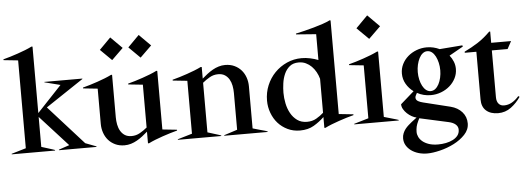

<svg xmlns="http://www.w3.org/2000/svg" viewBox="-81 -1192 4744 1731"><g transform="rotate(-5 2291.0 -326.5)"><path d="M-12.5 -5 118.8 -43.8V-838.8L-12.5 -852.5V-860Q17.5 -867.5 51.9 -878.1Q86.2 -888.8 121.2 -900.6Q156.2 -912.5 189.4 -925.6Q222.5 -938.8 250 -952.5L258.8 -951.2V-350L480 -585L337.5 -621.2V-625H681.2V-621.2L340 -393.8L656.2 -42.5L755 -5V0H415V-5L511.2 -37.5L258.8 -315V-43.8Q292.5 -33.8 318.8 -25Q341.2 -17.5 360.6 -11.9Q380 -6.2 380 -5V0H-12.5Z M963.8 -972.5 1067.5 -868.8 963.8 -767.5 861.2 -868.8ZM1221.2 -972.5 1325 -868.8 1221.2 -767.5 1118.8 -868.8ZM1008.8 7.5Q961.2 7.5 924.4 -10Q887.5 -27.5 862.5 -56.2Q837.5 -85 824.4 -123.1Q811.2 -161.2 811.2 -202.5V-522.5L680 -536.2V-543.8Q710 -551.2 744.4 -561.9Q778.8 -572.5 813.8 -584.4Q848.8 -596.2 881.9 -609.4Q915 -622.5 942.5 -636.2L951.2 -635V-251.2Q951.2 -217.5 957.5 -185Q963.8 -152.5 978.8 -126.9Q993.8 -101.2 1018.1 -85.6Q1042.5 -70 1078.8 -70Q1120 -70 1155 -90Q1190 -110 1220 -135V-522.5L1088.8 -536.2V-543.8Q1118.8 -551.2 1153.1 -561.9Q1187.5 -572.5 1222.5 -584.4Q1257.5 -596.2 1290.6 -609.4Q1323.8 -622.5 1351.2 -636.2L1360 -635V-105L1491.2 -91.2V-83.8Q1461.2 -76.2 1426.9 -65.6Q1392.5 -55 1357.5 -43.1Q1322.5 -31.2 1289.4 -18.1Q1256.2 -5 1228.8 8.8L1220 7.5V-97.5Q1197.5 -77.5 1173.1 -58.8Q1148.8 -40 1122.5 -25Q1096.2 -10 1067.5 -1.2Q1038.8 7.5 1008.8 7.5Z M1911.2 -5 2031.2 -43.8V-376.2Q2031.2 -410 2025 -442.5Q2018.8 -475 2003.8 -500.6Q1988.8 -526.2 1964.4 -541.9Q1940 -557.5 1903.8 -557.5Q1862.5 -557.5 1827.5 -537.5Q1792.5 -517.5 1762.5 -492.5V-43.8Q1796.2 -33.8 1822.5 -25Q1845 -17.5 1864.4 -11.9Q1883.8 -6.2 1883.8 -5V0H1491.2V-5L1622.5 -43.8V-522.5L1491.2 -536.2V-543.8Q1521.2 -551.2 1555.6 -561.9Q1590 -572.5 1625 -584.4Q1660 -596.2 1693.1 -609.4Q1726.2 -622.5 1753.8 -636.2L1762.5 -635V-530Q1785 -550 1809.4 -568.8Q1833.8 -587.5 1860 -602.5Q1886.2 -617.5 1915 -626.2Q1943.8 -635 1973.8 -635Q2021.2 -635 2058.1 -617.5Q2095 -600 2120 -571.2Q2145 -542.5 2158.1 -504.4Q2171.2 -466.2 2171.2 -425V-43.8Q2207.5 -33.8 2236.2 -25Q2261.2 -18.8 2281.9 -12.5Q2302.5 -6.2 2303.8 -5V0H1911.2Z M2816.2 7.5V-90Q2775 -50 2722.5 -18.8Q2670 12.5 2596.2 12.5Q2535 12.5 2484.4 -11.9Q2433.8 -36.2 2398.1 -76.2Q2362.5 -116.2 2342.5 -170Q2322.5 -223.8 2322.5 -281.2Q2322.5 -355 2349.4 -419.4Q2376.2 -483.8 2423.1 -531.9Q2470 -580 2532.5 -608.1Q2595 -636.2 2666.2 -636.2Q2703.8 -636.2 2742.5 -628.1Q2781.2 -620 2816.2 -606.2V-840L2635 -853.8V-861.2Q2671.2 -868.8 2714.4 -879.4Q2757.5 -890 2800 -901.9Q2842.5 -913.8 2881.2 -926.9Q2920 -940 2947.5 -953.8L2956.2 -952.5V-105L3087.5 -91.2V-83.8Q3057.5 -76.2 3023.1 -65.6Q2988.8 -55 2953.8 -43.1Q2918.8 -31.2 2885.6 -18.1Q2852.5 -5 2825 8.8ZM2476.2 -338.8Q2476.2 -292.5 2486.2 -243.1Q2496.2 -193.8 2518.8 -153.1Q2541.2 -112.5 2577.5 -86.2Q2613.8 -60 2666.2 -60Q2713.8 -60 2750.6 -81.2Q2787.5 -102.5 2816.2 -128.8V-436.2Q2807.5 -468.8 2791.2 -498.1Q2775 -527.5 2752.5 -550Q2730 -572.5 2701.2 -586.2Q2672.5 -600 2636.2 -600Q2586.2 -600 2555 -574.4Q2523.8 -548.8 2506.2 -509.4Q2488.8 -470 2482.5 -424.4Q2476.2 -378.8 2476.2 -338.8Z M3288.8 -968.8 3396.2 -861.2 3288.8 -756.2 3182.5 -861.2ZM3087.5 -5 3218.8 -43.8V-522.5L3087.5 -536.2V-543.8Q3117.5 -551.2 3151.9 -561.9Q3186.2 -572.5 3221.2 -584.4Q3256.2 -596.2 3289.4 -609.4Q3322.5 -622.5 3350 -636.2L3358.8 -635V-43.8Q3395 -33.8 3423.8 -25Q3448.8 -17.5 3469.4 -11.9Q3490 -6.2 3490 -5V0H3087.5Z M3721.2 318.8Q3678.8 318.8 3641.2 307.5Q3603.8 296.2 3575.6 275.6Q3547.5 255 3531.2 226.9Q3515 198.8 3515 163.8Q3515 140 3523.8 118.8Q3532.5 97.5 3545.6 80.6Q3558.8 63.8 3574.4 50Q3590 36.2 3603.8 25L3652.5 -12.5Q3632.5 -16.2 3610 -28.8Q3587.5 -41.2 3568.1 -59.4Q3548.8 -77.5 3536.2 -99.4Q3523.8 -121.2 3523.8 -143.8L3646.2 -251.2Q3605 -281.2 3580 -324.4Q3555 -367.5 3555 -418.8Q3555 -463.8 3574.4 -503.1Q3593.8 -542.5 3627.5 -571.9Q3661.2 -601.2 3705.6 -618.1Q3750 -635 3798.8 -635Q3830 -635 3858.8 -628.1Q3887.5 -621.2 3913.8 -608.8L4120 -625L4123.8 -613.8L3997.5 -542.5Q4018.8 -516.2 4031.2 -485Q4043.8 -453.8 4043.8 -418.8Q4043.8 -373.8 4023.8 -334.4Q4003.8 -295 3970 -265.6Q3936.2 -236.2 3891.9 -219.4Q3847.5 -202.5 3798.8 -202.5Q3731.2 -202.5 3675 -233.8L3663.8 -212.5Q3652.5 -191.2 3663.1 -173.1Q3673.8 -155 3723.8 -142.5L3967.5 -82.5Q4031.2 -66.2 4069.4 -23.1Q4107.5 20 4107.5 80Q4107.5 136.2 4065.6 180.6Q4023.8 225 3963.8 255.6Q3903.8 286.2 3836.9 302.5Q3770 318.8 3721.2 318.8ZM3698.8 -418.8Q3698.8 -383.8 3706.2 -351.2Q3713.8 -318.8 3726.9 -293.8Q3740 -268.8 3758.8 -253.8Q3777.5 -238.8 3800 -238.8Q3823.8 -238.8 3842.5 -253.8Q3861.2 -268.8 3874.4 -293.8Q3887.5 -318.8 3895 -351.2Q3902.5 -383.8 3902.5 -418.8Q3902.5 -453.8 3895 -486.2Q3887.5 -518.8 3874.4 -544.4Q3861.2 -570 3842.5 -585Q3823.8 -600 3800 -600Q3777.5 -600 3758.8 -585Q3740 -570 3726.9 -544.4Q3713.8 -518.8 3706.2 -486.2Q3698.8 -453.8 3698.8 -418.8ZM3641.2 117.5Q3641.2 140 3651.9 162.5Q3662.5 185 3685 203.8Q3707.5 222.5 3742.5 234.4Q3777.5 246.2 3825 246.2Q3861.2 246.2 3896.2 239.4Q3931.2 232.5 3959.4 218.1Q3987.5 203.8 4004.4 181.9Q4021.2 160 4021.2 128.8Q4021.2 101.2 3999.4 81.9Q3977.5 62.5 3937.5 53.8L3676.2 -3.8L3665 18.8Q3651.2 47.5 3646.2 70Q3641.2 92.5 3641.2 117.5Z M4388.8 12.5Q4321.2 12.5 4281.2 -22.5Q4241.2 -57.5 4241.2 -125V-556.2H4136.2V-566.2Q4201.2 -597.5 4258.8 -634.4Q4316.2 -671.2 4372.5 -727.5L4381.2 -726.2V-625H4561.2L4523.8 -556.2H4381.2V-132.5Q4381.2 -93.8 4399.4 -73.1Q4417.5 -52.5 4447.5 -52.5Q4486.2 -52.5 4520 -71.9Q4553.8 -91.2 4582.5 -125L4593.8 -117.5Q4557.5 -63.8 4506.2 -25.6Q4455 12.5 4388.8 12.5Z"/></g></svg>

Font: Equateur
Style: Regular
Weight: 400
Designer: Ange Degheest & Eugénie Bidaut
Foundry: Velvetyne Type Foundry
Version: Version 1.000;FEAKit 1.0